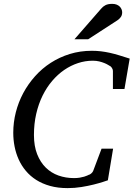

<svg xmlns="http://www.w3.org/2000/svg" viewBox="-20 -947 684 983"><path d="M617.2 -491.2H558.1V-584Q558.1 -591.8 552.5 -600.1Q546.9 -608.4 540 -610.8Q538.1 -611.8 531.2 -616Q524.4 -620.1 513.4 -624.5Q502.4 -628.9 487.8 -632.6Q473.1 -636.2 455.1 -636.2Q416.5 -636.2 379.4 -624Q342.3 -611.8 308.8 -588.9Q275.4 -565.9 247.1 -532.7Q218.8 -499.5 198 -457.3Q177.2 -415 165.5 -364.3Q153.8 -313.5 153.8 -255.9Q153.8 -199.2 170.2 -157.7Q186.5 -116.2 214.4 -88.9Q242.2 -61.5 279.5 -48.3Q316.9 -35.2 358.9 -35.2Q375 -35.2 388.2 -37.4Q401.4 -39.6 410.9 -42.5Q420.4 -45.4 426.3 -48.1Q432.1 -50.8 434.1 -51.8Q439.9 -52.7 447 -58.8Q454.1 -64.9 457 -71.8L500 -186H559.1L532.2 -23.9Q526.4 -22 507.1 -15.6Q487.8 -9.3 459.7 -2.2Q431.6 4.9 397 10.5Q362.3 16.1 326.2 16.1Q276.4 16.1 236.3 4.9Q196.3 -6.3 165.5 -25.9Q134.8 -45.4 112.3 -72.3Q89.8 -99.1 75.7 -130.6Q61.5 -162.1 54.7 -196.8Q47.9 -231.4 47.9 -267.1Q47.9 -320.3 61 -372.1Q74.2 -423.8 99.1 -470.5Q124 -517.1 159.7 -556.9Q195.3 -596.7 240 -625.5Q284.7 -654.3 337.6 -670.7Q390.6 -687 450.2 -687Q474.6 -687 497.1 -684.3Q519.5 -681.6 542.5 -676.5Q565.4 -671.4 590.3 -663.8Q615.2 -656.2 644 -647ZM605.5 -884.3Q605.5 -870.1 599.1 -860.6Q592.8 -851.1 581.5 -843.3L431.6 -746.1H361.3L497.6 -902.3Q502.4 -908.2 507.8 -912.6Q513.2 -917 519.8 -920.4Q526.4 -923.8 534.9 -925.5Q543.5 -927.2 554.7 -927.2Q567.9 -927.2 577.4 -923.3Q586.9 -919.4 593 -913.3Q599.1 -907.2 602.3 -899.4Q605.5 -891.6 605.5 -884.3Z"/></svg>

Font: Charis SIL Am
Style: Italic
Weight: 400
Italic angle: -11°
Foundry: SIL International
Version: Version 5.000